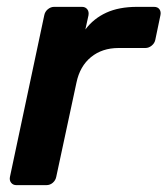

<svg xmlns="http://www.w3.org/2000/svg" viewBox="-20 -540 489 560"><path d="M28 0Q18 0 12.5 -7Q7 -14 9 -24L109 -495Q111 -506 119.5 -513Q128 -520 138 -520H219Q229 -520 234.5 -513Q240 -506 238 -495L229 -454Q253 -486 290 -503Q327 -520 380 -520H429Q440 -520 445 -513Q450 -506 448 -496L433 -424Q431 -414 422.5 -407Q414 -400 404 -400H326Q278 -400 245.5 -373.5Q213 -347 203 -299L144 -24Q142 -14 134 -7Q126 0 115 0Z"/></svg>

Font: Rubik Light Medium
Style: Italic
Weight: 500
Italic angle: -12°
Version: Version 2.104